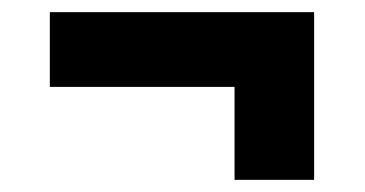

<svg xmlns="http://www.w3.org/2000/svg" viewBox="-20 -410 600 316"><path d="M497 -114H366V-267H62V-390H497Z"/></svg>

Font: Statis Sans
Style: Bold
Weight: 700
Designer: bBox Type GmbH
Foundry: bBox Type GmbH
Version: Version 1.000